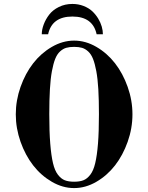

<svg xmlns="http://www.w3.org/2000/svg" viewBox="-20 -936 752 974"><path d="M243.2 -698.2Q297.9 -730 356 -730Q414.1 -730 468.8 -698.2Q523.4 -666.5 563.5 -615Q603.5 -563.5 627.7 -495.1Q651.9 -426.8 651.9 -356Q651.9 -285.2 627.7 -216.8Q603.5 -148.4 563.5 -96.9Q523.4 -45.4 468.8 -13.7Q414.1 18.1 356 18.1Q297.9 18.1 243.2 -13.7Q188.5 -45.4 148.4 -96.9Q108.4 -148.4 84.2 -216.8Q60.1 -285.2 60.1 -356Q60.1 -426.8 84.2 -495.1Q108.4 -563.5 148.4 -615Q188.5 -666.5 243.2 -698.2ZM230 -356Q230 -268.1 234.9 -207.5Q239.7 -147 248.8 -108.6Q257.8 -70.3 273.9 -49.6Q290 -28.8 308.8 -21.5Q327.6 -14.2 356 -14.2Q384.3 -14.2 403.1 -21.5Q421.9 -28.8 438 -49.6Q454.1 -70.3 463.1 -108.6Q472.2 -147 477.1 -207.5Q481.9 -268.1 481.9 -356Q481.9 -429.2 478.8 -483.2Q475.6 -537.1 468.5 -575.2Q461.4 -613.3 451.9 -637.2Q442.4 -661.1 427.5 -674.8Q412.6 -688.5 396 -693.4Q379.4 -698.2 356 -698.2Q332.5 -698.2 315.9 -693.4Q299.3 -688.5 284.4 -674.8Q269.5 -661.1 260 -637.2Q250.5 -613.3 243.4 -575.2Q236.3 -537.1 233.2 -483.2Q230 -429.2 230 -356ZM224.1 -762.2H191.9Q191.9 -785.6 201.7 -811.8Q211.4 -837.9 229.5 -861.6Q247.6 -885.3 278.6 -900.6Q309.6 -916 347.2 -916Q377.4 -916 403.8 -905.8Q430.2 -895.5 447.8 -879.2Q465.3 -862.8 477.8 -842.3Q490.2 -821.8 496.1 -801.3Q502 -780.8 502 -762.2H470.2Q450.7 -852.1 347.2 -852.1Q243.7 -852.1 224.1 -762.2Z"/></svg>

Font: Flanker Steampunk
Style: Bold
Weight: 700
Designer: Alexey Kryukov, Leonardo Di Lena
Foundry: Alexey Kryukov, Leonardo Di Lena
Version: 1.210